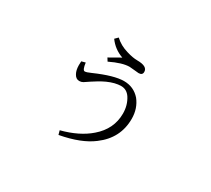

<svg xmlns="http://www.w3.org/2000/svg" viewBox="-131 -868 1263 1147"><g transform="rotate(30 500.0 -294.0)"><path d="M394 -499 471.2 -543Q410.2 -564.5 373 -616.2L393.1 -636.2Q429.7 -601.6 482.9 -586.4Q526.4 -573.2 557.1 -573.2Q627.9 -573.2 627.9 -534.2Q627.9 -511.2 601.1 -511.2Q595.2 -511.2 581.1 -513.2Q543.5 -517.1 537.1 -517.1Q487.8 -517.1 407.2 -478ZM270 -400.9 296.9 -408.2Q303.2 -358.9 317.9 -358.9Q330.1 -358.9 358.9 -372.1Q482.9 -426.8 551.3 -426.8Q618.2 -426.8 662.1 -377Q703.1 -325.2 703.1 -253.9Q703.1 -120.6 592.3 -38.1Q514.6 21.5 372.1 47.9L364.3 20Q482.9 -10.7 555.2 -73.7Q642.1 -148.4 642.1 -254.9Q642.1 -312.5 613.3 -357.4Q589.8 -392.6 551.3 -392.6Q510.3 -392.6 459 -369.6Q418.9 -351.6 343.3 -299.8Q331.5 -293 317.9 -293Q294.4 -293 281.2 -318.4Q269.5 -339.4 269 -373Q269 -393.1 270 -400.9Z"/></g></svg>

Font: I.MingCP
Style: Regular
Weight: 400
Designer: I.Font Project
Version: Version 8.000; Sep 06, 2022